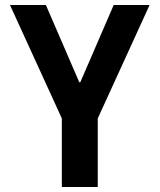

<svg xmlns="http://www.w3.org/2000/svg" viewBox="-20 -750 640 770"><path d="M228 0V-275L20 -730H164L298 -420H302L436 -730H580L372 -275V0Z"/></svg>

Font: M PLUS Code Latin Expanded
Style: Bold
Weight: 700
Width: 7
Designer: Coji Morishita
Foundry: UNDERFOREST DESIGN
Version: Version 1.002; ttfautohint (v1.8.3)